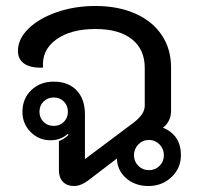

<svg xmlns="http://www.w3.org/2000/svg" viewBox="-20 -613 665 642"><path d="M177 -44V-141Q198 -150 209 -162L206 -165Q183 -144 149 -144Q110 -144 82.5 -171.5Q55 -199 55 -239Q55 -283 84.5 -311.5Q114 -340 160 -340Q208 -340 236 -311Q264 -282 264 -231V-81L427 -203Q446 -218 455 -231.5Q464 -245 464 -260V-386Q464 -448 421 -482Q378 -516 299 -516Q216 -516 167.5 -480.5Q119 -445 124 -387Q84 -385 62 -399.5Q40 -414 40 -443Q40 -483 75.5 -517.5Q111 -552 170.5 -572.5Q230 -593 299 -593Q375 -593 432.5 -567.5Q490 -542 521 -495.5Q552 -449 552 -387V-242Q552 -225 545 -210.5Q538 -196 525 -186Q585 -161 585 -94Q585 -51 553.5 -21Q522 9 476 9Q432 9 402 -17Q372 -43 371 -83L274 -9Q250 9 227 9Q204 9 190.5 -5Q177 -19 177 -44ZM207 -239Q207 -260 193.5 -273.5Q180 -287 160 -287Q139 -287 125.5 -273.5Q112 -260 112 -239Q112 -219 125.5 -205.5Q139 -192 160 -192Q180 -192 193.5 -205.5Q207 -219 207 -239ZM528 -94Q528 -115 513.5 -130Q499 -145 478 -145Q457 -145 442.5 -130Q428 -115 428 -94Q428 -73 442.5 -58.5Q457 -44 478 -44Q499 -44 513.5 -58.5Q528 -73 528 -94Z"/></svg>

Font: K2D
Style: Regular
Weight: 400
Version: Version 1.000; ttfautohint (v1.6)